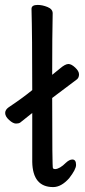

<svg xmlns="http://www.w3.org/2000/svg" viewBox="-20 -733 344 780"><path d="M196 27Q113 27 111 -75V-274L62 -235Q56 -231 45 -231Q33 -231 17 -245.5Q1 -260 1 -274Q1 -287 15 -297Q72 -335 111 -367Q111 -590 108 -697Q108 -713 133 -713Q152 -713 173 -704.5Q194 -696 194 -679Q192 -590 192 -429L224 -455Q245 -473 258 -473Q270 -473 285.5 -458.5Q301 -444 301 -431Q301 -418 293 -411L192 -335Q192 -53 195 -49.5Q198 -46 204 -46Q223 -47 248 -72Q262 -85 274 -85Q289 -85 289 -63Q289 -45 261 -9Q229 27 196 27Z"/></svg>

Font: LXGW WenKai Medium
Style: Regular
Weight: 500
Designer: LXGW / Fontworks Inc.
Foundry: LXGW / Fontworks Inc.
Version: Version 1.501; October 10, 2024